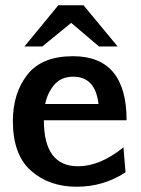

<svg xmlns="http://www.w3.org/2000/svg" viewBox="-20 -701 538 731"><path d="M73 -524 202 -681H298L428 -524H357L251 -614L141 -524ZM29 -240Q29 -346 84 -416.5Q139 -487 258 -487Q462 -487 462 -243H147Q147 -68 277 -68Q361 -68 450 -140L458 -45Q374 10 272 10Q167 10 98 -51Q29 -112 29 -240ZM152 -305H355Q343 -409 259 -409Q212 -409 186 -377.5Q160 -346 152 -305Z"/></svg>

Font: Coval
Style: Bold
Weight: 700
Foundry: Context Ltd
Version: Version 001.000